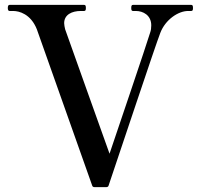

<svg xmlns="http://www.w3.org/2000/svg" viewBox="-20 -753 818 787"><path d="M425 8C461 -98 618 -570 637 -618C658 -673 711 -708 751 -708H764C770 -708 771 -713 771 -720C771 -728 770 -733 764 -733H525C519 -733 518 -728 518 -720C518 -713 519 -708 525 -708H537C566 -708 600 -691 600 -649C600 -639 599 -629 595 -618C582 -574 453 -194 429 -123C401 -202 260 -595 247 -633C245 -642 243 -651 243 -658C243 -693 275 -708 311 -708H325C331 -708 332 -713 332 -720C332 -728 331 -733 325 -733H19C14 -733 12 -728 12 -720C12 -713 14 -708 19 -708H34C58 -708 106 -696 131 -633L358 8C359 12 363 14 367 14H416C420 14 424 12 425 8Z"/></svg>

Font: Shippori Mincho OTF SemiBold
Style: Regular
Weight: 600
Designer: FONTDASU
Foundry: FONTDASU / Google Inc. / but / Adobe
Version: Version 3.300;hotconv 1.0.109;makeotfexe 2.5.65596